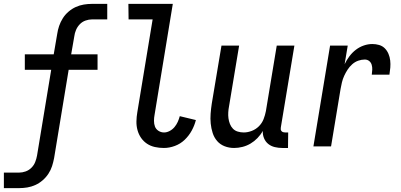

<svg xmlns="http://www.w3.org/2000/svg" viewBox="-50 -755 2070 990"><path d="M-30 215V135H48Q65 135 82 129Q99 123 112 110Q125 97 131.5 80.5Q138 64 141 47L214 -395H78V-475H227L245 -580Q248 -601 255 -621.5Q262 -642 274 -661Q286 -680 303.5 -695Q321 -710 341 -719Q361 -728 382 -731.5Q403 -735 424 -735H503V-655H425Q408 -655 391 -649Q374 -643 361.5 -630Q349 -617 342 -600.5Q335 -584 333 -567L317 -475H453V-395H304L229 60Q225 81 218.5 101.5Q212 122 199.5 141Q187 160 169.5 175Q152 190 132 199Q112 208 91 211.5Q70 215 49 215Z M795 8Q771 8 748.5 3Q726 -2 708 -14Q690 -26 677.5 -44Q665 -62 659 -84Q653 -106 653.5 -129.5Q654 -153 658 -176L737 -655H613L612 -735H841L747 -163Q744 -148 744 -132Q744 -116 749 -102.5Q754 -89 767 -80.5Q780 -72 796 -72Q810 -72 824.5 -79.5Q839 -87 849.5 -99.5Q860 -112 866.5 -126.5Q873 -141 877 -156L960 -136Q953 -108 938.5 -81.5Q924 -55 902 -34Q880 -13 851.5 -2.5Q823 8 795 8Z M1157 8Q1131 8 1108 -1Q1085 -10 1069.5 -28Q1054 -46 1046.5 -69.5Q1039 -93 1036.5 -118Q1034 -143 1036 -169Q1038 -195 1042 -221L1092 -520H1183L1131 -207Q1128 -192 1127 -176Q1126 -160 1128 -145Q1130 -130 1135.5 -116Q1141 -102 1151 -91.5Q1161 -81 1176 -76.5Q1191 -72 1207 -72Q1227 -72 1248 -80Q1269 -88 1285 -104Q1301 -120 1309 -140.5Q1317 -161 1321 -182L1377 -520H1468L1398 -98Q1397 -93 1397.5 -88Q1398 -83 1401.5 -79Q1405 -75 1410 -73.5Q1415 -72 1420 -72H1436L1435 8H1406Q1386 8 1367 3.5Q1348 -1 1333.5 -12.5Q1319 -24 1311.5 -42Q1304 -60 1305 -80Q1294 -60 1277.5 -43Q1261 -26 1241.5 -14.5Q1222 -3 1200 2.5Q1178 8 1157 8Z M1566 0 1652 -520H1743L1727 -424Q1737 -445 1751.5 -464.5Q1766 -484 1785 -498.5Q1804 -513 1826 -520.5Q1848 -528 1870 -528Q1888 -528 1905 -523Q1922 -518 1934 -506Q1946 -494 1953 -477.5Q1960 -461 1962 -443Q1964 -425 1962.5 -406.5Q1961 -388 1958 -370H1867Q1869 -383 1869.5 -396Q1870 -409 1866.5 -421Q1863 -433 1853.5 -440.5Q1844 -448 1831 -448Q1814 -448 1797 -442Q1780 -436 1766 -423.5Q1752 -411 1742 -395.5Q1732 -380 1724.5 -363.5Q1717 -347 1713 -330Q1709 -313 1706 -296L1657 0Z"/></svg>

Font: Iosevka Curly Medium
Style: Italic
Weight: 500
Italic angle: -9°
Monospace: yes
Designer: Belleve Invis
Foundry: Belleve Invis
Version: Version 22.1.2; ttfautohint (v1.8.4)